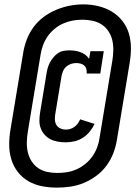

<svg xmlns="http://www.w3.org/2000/svg" viewBox="-20 -780 640 877"><path d="M280 -130Q262 -130 244 -133Q226 -136 210.5 -144Q195 -152 183.5 -165Q172 -178 166 -194Q160 -210 160 -228.5Q160 -247 163 -265L192 -441Q194 -455 197.5 -468Q201 -481 207.5 -493.5Q214 -506 223.5 -517.5Q233 -529 244.5 -537Q256 -545 270 -547.5Q284 -550 297 -550Q310 -550 323 -548Q336 -546 348 -541.5Q360 -537 370 -529.5Q380 -522 387 -511L393 -546H454L438 -444H376Q377 -455 374.5 -464.5Q372 -474 365 -480.5Q358 -487 348 -489.5Q338 -492 328 -492Q316 -492 304 -488Q292 -484 282.5 -475.5Q273 -467 268 -455Q263 -443 261 -432L232 -256Q230 -243 231 -230.5Q232 -218 238.5 -208Q245 -198 256.5 -193Q268 -188 280 -188Q291 -188 301 -191Q311 -194 320 -200.5Q329 -207 335.5 -216Q342 -225 346 -235L412 -214Q403 -195 389.5 -178.5Q376 -162 358 -150.5Q340 -139 320 -134.5Q300 -130 280 -130ZM240 77Q205 77 171.5 70.5Q138 64 109.5 47.5Q81 31 61 5Q41 -21 31.5 -53Q22 -85 22 -119.5Q22 -154 28 -189L86 -539Q91 -570 102.5 -600Q114 -630 133.5 -656.5Q153 -683 180 -703Q207 -723 237.5 -735.5Q268 -748 298.5 -754Q329 -760 361 -760Q396 -760 429 -752Q462 -744 490 -727.5Q518 -711 538.5 -685Q559 -659 568.5 -627.5Q578 -596 578 -561Q578 -526 572 -491L514 -141Q509 -110 497.5 -80Q486 -50 466.5 -23.5Q447 3 420 23Q393 43 363 55.5Q333 68 301.5 72.5Q270 77 240 77ZM241 10Q264 10 286 6.5Q308 3 329.5 -6.5Q351 -16 370 -31.5Q389 -47 402.5 -66.5Q416 -86 424 -107.5Q432 -129 435 -152L493 -502Q497 -526 497.5 -550Q498 -574 493 -596Q488 -618 475.5 -637Q463 -656 444.5 -668Q426 -680 403 -685Q380 -690 356 -690Q334 -690 312 -686Q290 -682 268.5 -672.5Q247 -663 228.5 -647.5Q210 -632 197 -613Q184 -594 176 -572Q168 -550 165 -528L107 -178Q103 -154 102.5 -130.5Q102 -107 107 -85Q112 -63 124 -44Q136 -25 154 -12.5Q172 0 194.5 5Q217 10 241 10Z"/></svg>

Font: Iosevka Curly Slab XBdEx
Style: Italic
Weight: 800
Width: 7
Italic angle: -9°
Monospace: yes
Designer: Belleve Invis
Foundry: Belleve Invis
Version: Version 11.1.0; ttfautohint (v1.8.3)